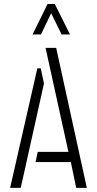

<svg xmlns="http://www.w3.org/2000/svg" viewBox="-20 -916 472 936"><path d="M138.7 -748 211.9 -896.5H247.1L321.3 -748H280.3L229.5 -851.6L179.7 -748ZM29.3 0 162.1 -583H178.7L194.3 -508.8L81.1 0ZM153.3 -126 164.1 -175.8H313.5L202.1 -682.6H253.9L403.3 0H351.6L325.2 -126Z"/></svg>

Font: Post No Bills Colombo
Style: Regular
Weight: 400
Designer: Kosala Senevirathne, Siva Puranthara, Lasantha Premarathna, Tharique Azeez
Foundry: Mooniak
Version: Version 1.220 ; ttfautohint (v1.6)